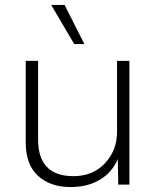

<svg xmlns="http://www.w3.org/2000/svg" viewBox="-20 -746 632 776"><path d="M241 -726 321 -568H280L187 -726ZM265 10Q183 10 133.5 -35.5Q84 -81 84 -170V-500H134V-182Q134 -34 277 -34Q355 -34 404 -86Q453 -138 453 -213V-500H503V0H458L456 -103Q433 -49 383.5 -19.5Q334 10 265 10Z"/></svg>

Font: Elaine Sans Light
Style: Regular
Weight: 300
Designer: Wei Huang
Foundry: Wei Huang
Version: Version 2.001;December 24, 2019;FontCreator 12.0.0.2547 64-b